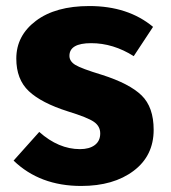

<svg xmlns="http://www.w3.org/2000/svg" viewBox="-20 -600 565 636"><path d="M276 -580Q404 -580 487 -511L423 -414Q355 -457 282 -457Q210 -457 210 -415Q210 -397 229.5 -385Q249 -373 318 -352Q409 -323 449 -284Q489 -245 489 -170Q489 -84 422.5 -34Q356 16 249 16Q112 16 25 -68L110 -163Q174 -106 245 -106Q276 -106 294 -119.5Q312 -133 312 -158Q312 -182 291 -196.5Q270 -211 205 -231Q117 -259 75.5 -298Q34 -337 34 -406Q34 -482 99 -531Q164 -580 276 -580Z"/></svg>

Font: FiraGO ExtraBold
Style: Regular
Weight: 800
Designer: bBox Type
Foundry: bBox Type GmbH
Version: Version 1.001;PS 001.001;hotconv 1.0.88;makeotf.lib2.5.64775